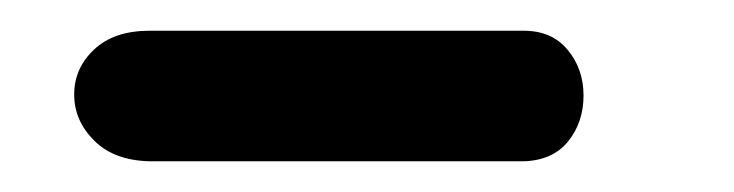

<svg xmlns="http://www.w3.org/2000/svg" viewBox="-20 -270 478 125"><path d="M77.6 -250H320.8Q339.4 -250 349.6 -237.5Q359.9 -225.1 359.9 -207.8Q359.9 -190.4 349.9 -178Q339.8 -165.5 320.8 -165H77.6Q54.2 -165.5 41.3 -178.5Q28.3 -191.4 28.3 -208.5Q28.3 -225.6 41.3 -237.8Q54.2 -250 77.6 -250Z"/></svg>

Font: Behdad
Style: Regular
Weight: 400
Designer: Mohammad Saleh Souzanchi
Foundry: http://font-store.ir
Version: Version:1.0.1;RFB:1.2.5;Building:2018-09-04 19:53:52.209180